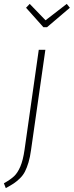

<svg xmlns="http://www.w3.org/2000/svg" viewBox="-72 -778 382 995"><path d="M273.9 -757.8 290 -737.8 171.9 -637.2H152.8L63 -737.8L82 -757.8L164.1 -672.9ZM-42 196.8 -51.8 171.9Q-17.1 152.3 1.2 135Q19.5 117.7 33.4 85.2Q47.4 52.7 55.2 -2L128.9 -520H163.1L88.9 -1Q84 36.1 75.7 63.7Q67.4 91.3 57.6 110.6Q47.9 129.9 31.7 145.8Q15.6 161.6 -0.5 172.4Q-16.6 183.1 -42 196.8Z"/></svg>

Font: Fira Sans Compressed UltraLight
Style: Italic
Weight: 200
Width: 3
Italic angle: -8°
Designer: Carrois Corporate & Edenspiekermann AG
Foundry: Carrois Corporate GbR & Edenspiekermann AG
Version: Version 4.203;PS 004.203;hotconv 1.0.88;makeotf.lib2.5.64775